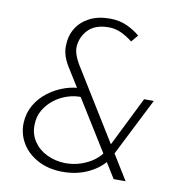

<svg xmlns="http://www.w3.org/2000/svg" viewBox="-84 -831 873 917"><g transform="rotate(10 352.5 -372.0)"><path d="M584 0Q580 0 571 0Q562 0 551.5 0Q541 0 533.5 0Q526 0 526 0L222 -489Q213 -503 205.5 -519.5Q198 -536 194 -554Q190 -572 191 -590Q192 -637 214.5 -673.5Q237 -710 278 -731Q319 -752 376 -752Q423 -752 460.5 -734.5Q498 -717 522 -695L494 -662Q466 -684 437.5 -697Q409 -710 378 -710Q311 -710 277 -673.5Q243 -637 242 -587Q242 -575 246 -561Q250 -547 256 -534.5Q262 -522 267 -513ZM310 -359Q277 -361 241.5 -350Q206 -339 176.5 -316.5Q147 -294 128 -262Q109 -230 109 -189Q108 -145 131.5 -110Q155 -75 195.5 -55.5Q236 -36 285 -35Q325 -35 360.5 -47Q396 -59 423.5 -79.5Q451 -100 465 -125L493 -92Q463 -47 405 -19Q347 9 275 8Q209 7 158.5 -20Q108 -47 81 -92Q54 -137 56 -191Q58 -238 80.5 -277Q103 -316 140 -344Q177 -372 221.5 -387Q266 -402 312 -400ZM603 -401H650L499 -102L468 -129Z"/></g></svg>

Font: Josefin Sans Thin Light
Style: Italic
Weight: 300
Italic angle: -7°
Version: Version 2.000